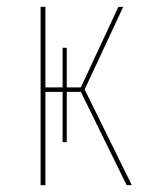

<svg xmlns="http://www.w3.org/2000/svg" viewBox="-20 -538 433 558"><path d="M363 0H348L215 -271H174V-125H162V-271H112V0H98V-518H112V-284H162V-399H174V-284H215L324 -518H338L226 -278Z"/></svg>

Font: Fira Sans Compressed Hair
Style: Regular
Weight: 100
Width: 1
Designer: bBox Type GmbH & Carrois Corporate GbR & Edenspiekermann AG
Foundry: bBox Type GmbH & Carrois Corporate GbR & Edenspiekermann AG
Version: Version 4.301